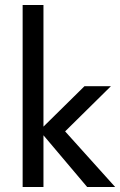

<svg xmlns="http://www.w3.org/2000/svg" viewBox="-20 -750 482 770"><path d="M441.9 0 241.2 -223.1 424.8 -404.3H318.8L154.3 -242.2V-730H70.8V0H154.3V-207.5L329.6 0Z"/></svg>

Font: Now Medium
Style: Regular
Weight: 500
Designer: Alfredo Marco Pradil
Foundry: Alfredo Marco Pradil
Version: Version 1.200;hotconv 1.0.109;makeotfexe 2.5.65596